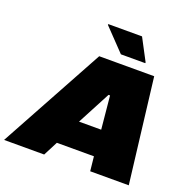

<svg xmlns="http://www.w3.org/2000/svg" viewBox="-214 -1041 1172 1188"><g transform="rotate(20 371.5 -447.0)"><path d="M-62 0 314 -688H676L759 0H505L495 -95H251L202 0ZM335 -265H481L460 -483H450ZM436 -745 298 -889 299 -894H521L597 -750L596 -745Z"/></g></svg>

Font: Saira Expanded Black
Style: Italic
Weight: 900
Width: 7
Italic angle: -12°
Designer: Hector Gatti with collaboration of the Omnibus-Type team
Foundry: Omnibus-Type
Version: Version 1.101